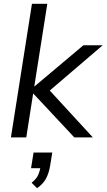

<svg xmlns="http://www.w3.org/2000/svg" viewBox="-20 -725 562 1013"><path d="M37.6 0 148.6 -705H229.6L161 -269.9H163L420.2 -486.3H522L217.1 -225.5L220.3 -271.5L469.9 0H372.1L156.7 -230.4H154.7L118.6 0ZM175.3 267.9 146.9 239.3Q172.9 217.8 181.6 197.9Q190.3 178.1 194.9 151.5L213 162.3H143.8L157.1 79.9H255.8L244.8 147.9Q238.4 187.2 223.2 216.4Q207.9 245.6 175.3 267.9Z"/></svg>

Font: Nunito Sans 12pt ExtraLight
Style: Italic
Weight: 200
Italic angle: -9°
Designer: Vernon Adams
Foundry: Vernon Adams
Version: Version 3.101;gftools[0.9.27]